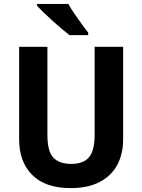

<svg xmlns="http://www.w3.org/2000/svg" viewBox="-20 -954 728 984"><path d="M611 -239Q611 -165 581 -109Q551 -53 491 -21.5Q431 10 342 10Q213 10 145.5 -57Q78 -124 78 -240V-714H223V-262Q223 -178 253.5 -146Q284 -114 345 -114Q408 -114 436.5 -148.5Q465 -183 465 -263V-714H611ZM330 -934Q342 -912 361 -884.5Q380 -857 399 -830.5Q418 -804 432 -787V-774H336Q319 -787 296 -806.5Q273 -826 248.5 -848Q224 -870 203.5 -890Q183 -910 170 -924V-934Z"/></svg>

Font: Noto Sans Gujarati UI SemiCondensed
Style: Bold
Weight: 700
Width: 4
Designer: Jelle Bosma - Monotype Design Team, Universal Thirst
Foundry: Monotype Imaging Inc.
Version: Version 2.106; ttfautohint (v1.8.4.7-5d5b)